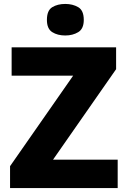

<svg xmlns="http://www.w3.org/2000/svg" viewBox="-20 -954 645 974"><path d="M577 0H31V-111L351 -570H39V-714H569V-603L249 -144H577ZM311 -934Q349 -934 377 -917.5Q405 -901 405 -853Q405 -808 377 -791Q349 -774 311 -774Q272 -774 245 -791Q218 -808 218 -853Q218 -901 245 -917.5Q272 -934 311 -934Z"/></svg>

Font: Noto Sans Oriya ExtraBold
Style: Regular
Weight: 800
Version: Version 2.003